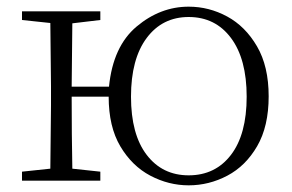

<svg xmlns="http://www.w3.org/2000/svg" viewBox="-20 -542 877 576"><path d="M546 -16Q626 -16 673 -77.5Q720 -139 720 -252Q720 -365 673 -428Q626 -491 546 -491Q467 -491 420 -428Q373 -365 373 -252Q373 -139 420 -77.5Q467 -16 546 -16ZM546 14Q486 14 431 -15Q376 -44 341 -103Q306 -162 306 -252H195Q195 -137 197 -36L281 -27V0H46V-27L131 -36L133 -226V-283L131 -473L46 -482V-508H281V-482L197 -472L195 -282H307Q319 -403 390 -462.5Q461 -522 546 -522Q607 -522 661.5 -492.5Q716 -463 751 -403Q786 -343 786 -253Q786 -163 751.5 -103.5Q717 -44 662 -15Q607 14 546 14Z"/></svg>

Font: Minh Nguyen ExtraLight
Style: Regular
Weight: 250
Designer: Ryoko NISHIZUKA 西塚涼子 (kana & ideographs); Frank Grießhammer (Latin, Greek & Cyrillic); Wenlong ZHANG 张文龙 (bopomofo); San
Foundry: Adobe
Version: Version 1.100;July 7, 2023;FontCreator 14.0.0.2814 64-bit